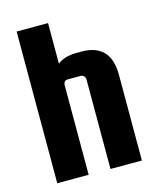

<svg xmlns="http://www.w3.org/2000/svg" viewBox="-101 -719 653 791"><g transform="rotate(-15 226.0 -323.5)"><path d="M179 0H45V-647H179V-474Q209 -498 261 -498H282Q406 -498 406 -366V0H272V-382Q272 -390 266.5 -396Q261 -402 253 -402H198Q181 -402 179 -384Z"/></g></svg>

Font: Squada One
Style: Regular
Weight: 400
Version: Version 1.001